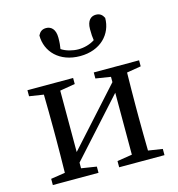

<svg xmlns="http://www.w3.org/2000/svg" viewBox="-117 -913 940 1015"><g transform="rotate(-15 352.5 -405.5)"><path d="M364 -621C475 -621 543 -693 543 -782C534 -800 522 -811 499 -811C473 -811 450 -793 450 -745C450 -718 451 -701 454 -684C429 -667 394 -658 364 -658C334 -658 297 -667 272 -684C275 -701 277 -718 277 -745C277 -793 253 -811 227 -811C204 -811 192 -800 183 -782C183 -693 251 -621 364 -621ZM658 -486V-519H410V-486L492 -473V-444L214 -136V-472L297 -486V-519H47V-486L125 -474C126 -418 127 -342 127 -289V-230C127 -177 126 -101 125 -46L47 -34V0H297V-34L214 -47V-78L492 -386V-47L410 -34V0H658V-34L580 -46C579 -101 578 -177 578 -230V-289C578 -342 579 -418 580 -473Z"/></g></svg>

Font: Source Han Serif JP Medium
Style: Regular
Weight: 500
Designer: Ryoko NISHIZUKA 西塚涼子 (kana & ideographs); Frank Grießhammer (Latin, Greek & Cyrillic); Wenlong ZHANG 张文龙 (bopomofo); San
Foundry: Adobe Systems Incorporated
Version: Version 1.001;PS 1.001;hotconv 16.6.54;makeotf.lib2.5.65590